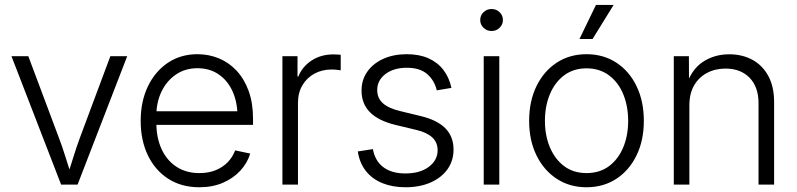

<svg xmlns="http://www.w3.org/2000/svg" viewBox="-20 -770 3326 801"><path d="M234.9 0 27.8 -535.6H98.1L223.1 -202.1Q239.7 -159.2 252.9 -116.2Q266.1 -73.2 280.3 -31.7H259.3Q273.4 -73.2 286.6 -116.2Q299.8 -159.2 315.9 -202.1L440.4 -535.6H510.7L303.7 0Z M812 11.2Q736.8 11.2 681.9 -24.2Q627 -59.6 596.9 -122.1Q566.9 -184.6 566.9 -265.6Q566.9 -346.7 596.9 -409.4Q627 -472.2 680.4 -508.1Q733.9 -543.9 803.7 -543.9Q851.1 -543.9 893.1 -526.6Q935.1 -509.3 967 -475.1Q999 -440.9 1017.3 -390.6Q1035.6 -340.3 1035.6 -274.9V-249H607.4V-305.7H1000L970.7 -285.2Q970.7 -343.3 950.4 -388.4Q930.2 -433.6 892.6 -459.5Q855 -485.4 803.7 -485.4Q752.4 -485.4 713.9 -459Q675.3 -432.6 653.8 -387.9Q632.3 -343.3 632.3 -288.1V-257.3Q632.3 -194.8 654.3 -147.5Q676.3 -100.1 716.6 -74Q756.8 -47.9 812 -47.9Q850.6 -47.9 880.6 -60.3Q910.6 -72.8 930.9 -94.2Q951.2 -115.7 960.9 -142.6L1023.9 -129.4Q1012.2 -90.3 982.9 -58.3Q953.6 -26.4 910.2 -7.6Q866.7 11.2 812 11.2Z M1158.2 0V-535.6H1221.2V-450.7H1224.6Q1241.2 -492.2 1280 -517.6Q1318.8 -543 1370.1 -543Q1378.4 -543 1387 -542.5Q1395.5 -542 1401.4 -541.5V-476.6Q1397.9 -477.1 1387 -478.5Q1376 -480 1362.8 -480Q1323.2 -480 1291.5 -462.6Q1259.8 -445.3 1241.5 -414.1Q1223.1 -382.8 1223.1 -340.8V0Z M1671.9 11.2Q1617.7 11.2 1575.4 -5.9Q1533.2 -22.9 1506.6 -56.4Q1480 -89.8 1472.7 -138.2L1535.6 -147.9Q1544.9 -98.1 1579.6 -72.3Q1614.3 -46.4 1670.9 -46.4Q1732.4 -46.4 1769 -74Q1805.7 -101.6 1805.7 -143.1Q1805.7 -176.3 1783 -197Q1760.3 -217.8 1716.8 -228L1629.4 -249Q1559.1 -266.1 1523.7 -301.5Q1488.3 -336.9 1488.3 -392.1Q1488.3 -437 1512.5 -471.2Q1536.6 -505.4 1579.3 -524.7Q1622.1 -543.9 1676.8 -543.9Q1729 -543.9 1767.3 -526.9Q1805.7 -509.8 1829.8 -478.3Q1854 -446.8 1863.3 -403.3L1802.2 -393.1Q1792.5 -434.6 1762.2 -460.9Q1731.9 -487.3 1677.2 -487.3Q1622.6 -487.3 1588.1 -461.2Q1553.7 -435.1 1553.7 -394.5Q1553.7 -360.4 1577.6 -339.1Q1601.6 -317.9 1649.4 -306.6L1733.9 -286.1Q1803.7 -269.5 1837.9 -234.9Q1872.1 -200.2 1872.1 -146Q1872.1 -99.1 1846.7 -63.7Q1821.3 -28.3 1776.1 -8.5Q1731 11.2 1671.9 11.2Z M1998 0V-535.6H2063V0ZM2030.8 -640.6Q2011.2 -640.6 1997.3 -654.1Q1983.4 -667.5 1983.4 -686.5Q1983.4 -706.1 1997.3 -719.2Q2011.2 -732.4 2030.8 -732.4Q2050.3 -732.4 2064.2 -719.2Q2078.1 -706.1 2078.1 -686.5Q2078.1 -667.5 2064.2 -654.1Q2050.3 -640.6 2030.8 -640.6Z M2426.8 11.2Q2356.4 11.2 2302.5 -24.2Q2248.5 -59.6 2218 -122.1Q2187.5 -184.6 2187.5 -265.6Q2187.5 -347.7 2218 -410.4Q2248.5 -473.1 2302.5 -508.5Q2356.4 -543.9 2426.8 -543.9Q2497.6 -543.9 2551.5 -508.5Q2605.5 -473.1 2635.7 -410.4Q2666 -347.7 2666 -265.6Q2666 -184.6 2635.7 -122.1Q2605.5 -59.6 2551.5 -24.2Q2497.6 11.2 2426.8 11.2ZM2426.8 -47.9Q2481.9 -47.9 2520.8 -76.9Q2559.6 -106 2580.1 -155.3Q2600.6 -204.6 2600.6 -265.6Q2600.6 -327.1 2580.1 -377Q2559.6 -426.8 2520.5 -455.8Q2481.4 -484.9 2426.8 -484.9Q2372.6 -484.9 2333.7 -455.8Q2294.9 -426.8 2274.2 -377.2Q2253.4 -327.6 2253.4 -265.6Q2253.4 -204.6 2274.2 -155.3Q2294.9 -106 2333.5 -76.9Q2372.1 -47.9 2426.8 -47.9ZM2397.5 -607.4 2466.3 -749.5H2540L2452.1 -607.4Z M2856 -331.1V0H2791V-535.6H2854L2854.5 -410.2H2841.8Q2864.3 -480 2912.1 -511.7Q2960 -543.5 3022 -543.5Q3076.7 -543.5 3118.9 -520.5Q3161.1 -497.6 3185.3 -453.1Q3209.5 -408.7 3209.5 -343.8V0H3144.5V-339.4Q3144.5 -407.2 3107.2 -445.6Q3069.8 -483.9 3006.8 -483.9Q2963.9 -483.9 2929.7 -465.8Q2895.5 -447.8 2875.7 -413.6Q2856 -379.4 2856 -331.1Z"/></svg>

Font: Inter 20pt Light
Style: Regular
Weight: 300
Version: Version 4.001;git-66647c0bb